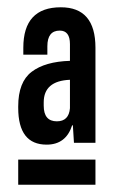

<svg xmlns="http://www.w3.org/2000/svg" viewBox="-20 -725 318 527"><path d="M30 -433Q30 -500 67 -528Q104 -556 172 -558V-604Q172 -641 144 -641Q110 -641 110 -598V-575H44V-594Q44 -705 147 -705Q242 -705 242 -594V-333H183L180 -381H178Q161 -328 108 -328Q30 -328 30 -429ZM30 -287H242V-218H30ZM100 -444V-435Q100 -392 136 -392Q169 -392 172 -428V-506Q100 -503 100 -444Z"/></svg>

Font: Bebas Neue
Style: Regular
Weight: 400
Designer: Ryoichi Tsunekawa
Foundry: Ryoichi Tsunekawa
Version: Version 1.400